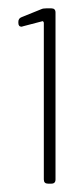

<svg xmlns="http://www.w3.org/2000/svg" viewBox="-20 -897 199 460"><path d="M91 -877H103Q113 -877 113 -867V-467Q113 -457 103 -457H95Q85 -457 85 -467V-842Q85 -844 83.5 -845.5Q82 -847 81 -846L35 -834L32 -833Q24 -833 24 -842V-845Q24 -853 32 -856L79 -875Q83 -877 91 -877Z"/></svg>

Font: Barlow Semi Condensed Thin
Style: Regular
Weight: 250
Width: 4
Designer: Jeremy Tribby
Foundry: Tribby Type
Version: Version 1.408